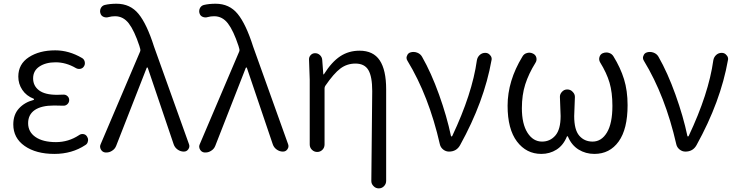

<svg xmlns="http://www.w3.org/2000/svg" viewBox="-20 -829 4030 1050"><path d="M277.3 12.7Q176.8 12.7 114.7 -30.8Q52.7 -74.2 52.7 -148.4Q52.7 -202.1 83.5 -235.8Q114.3 -269.5 163.1 -282.2Q166 -283.2 166 -285.6Q166 -288.1 164.1 -289.1Q124 -304.7 102.1 -337.4Q80.1 -370.1 80.1 -410.2Q80.1 -478.5 137.7 -516.1Q195.3 -553.7 282.2 -553.7Q357.4 -553.7 428.7 -511.7Q440.4 -504.9 443.4 -491.2Q446.3 -477.5 439.5 -466.8Q432.6 -455.1 419.4 -452.6Q406.2 -450.2 394.5 -457Q340.8 -488.3 284.2 -488.3Q230.5 -488.3 195.8 -465.3Q161.1 -442.4 161.1 -400.4Q161.1 -359.4 193.4 -335Q225.6 -310.5 292 -310.5Q307.6 -310.5 325.2 -311.5Q338.9 -312.5 348.6 -303.7Q358.4 -294.9 358.4 -281.7Q358.4 -268.6 348.6 -259.3Q338.9 -250 325.2 -251Q298.8 -252 275.4 -252Q206.1 -252 169.9 -227.1Q133.8 -202.1 133.8 -155.3Q133.8 -107.4 174.3 -79.6Q214.8 -51.8 286.1 -51.8Q354.5 -51.8 412.1 -89.8Q422.9 -97.7 436 -95.7Q449.2 -93.8 456.1 -82Q461.9 -73.2 461.9 -63.5Q461.9 -60.5 460.9 -57.6Q459 -43 447.3 -36.1Q374 12.7 277.3 12.7Z M615.2 -31.2Q608.4 -13.7 591.8 -3.9Q578.1 4.9 562.5 4.9Q559.6 4.9 555.7 4.9Q540 2.9 532.2 -10.7Q527.3 -18.6 527.3 -27.3Q527.3 -33.2 530.3 -40L746.1 -546.9Q749 -553.7 747.1 -560.5L742.2 -578.1Q714.8 -661.1 684.6 -700.7Q654.3 -740.2 609.4 -740.2Q589.8 -740.2 573.2 -735.4Q559.6 -731.4 546.4 -736.8Q533.2 -742.2 529.3 -755.9Q527.3 -761.7 527.3 -767.6Q527.3 -776.4 531.2 -784.2Q538.1 -797.9 552.7 -801.8Q581.1 -808.6 617.2 -808.6Q692.4 -808.6 737.8 -752.9Q783.2 -697.3 822.3 -574.2L1013.7 -40Q1015.6 -34.2 1015.6 -29.3Q1015.6 -20.5 1009.8 -12.7Q1001 0 985.4 0Q966.8 0 951.2 -11.2Q935.5 -22.5 929.7 -40L788.1 -458Q787.1 -460 785.2 -460Q783.2 -460 782.2 -458Z M1157.2 -31.2Q1150.4 -13.7 1133.8 -3.9Q1120.1 4.9 1104.5 4.9Q1101.6 4.9 1097.7 4.9Q1082 2.9 1074.2 -10.7Q1069.3 -18.6 1069.3 -27.3Q1069.3 -33.2 1072.3 -40L1288.1 -546.9Q1291 -553.7 1289.1 -560.5L1284.2 -578.1Q1256.8 -661.1 1226.6 -700.7Q1196.3 -740.2 1151.4 -740.2Q1131.8 -740.2 1115.2 -735.4Q1101.6 -731.4 1088.4 -736.8Q1075.2 -742.2 1071.3 -755.9Q1069.3 -761.7 1069.3 -767.6Q1069.3 -776.4 1073.2 -784.2Q1080.1 -797.9 1094.7 -801.8Q1123 -808.6 1159.2 -808.6Q1234.4 -808.6 1279.8 -752.9Q1325.2 -697.3 1364.3 -574.2L1555.7 -40Q1557.6 -34.2 1557.6 -29.3Q1557.6 -20.5 1551.8 -12.7Q1543 0 1527.3 0Q1508.8 0 1493.2 -11.2Q1477.5 -22.5 1471.7 -40L1330.1 -458Q1329.1 -460 1327.1 -460Q1325.2 -460 1324.2 -458Z M2091.8 160.2Q2091.8 176.8 2080.1 189Q2068.4 201.2 2051.3 201.2Q2034.2 201.2 2022.5 188.5Q2010.7 176.8 2010.7 161.1L2015.6 -331.1Q2015.6 -410.2 1994.6 -445.8Q1973.6 -481.4 1923.8 -481.4Q1877.9 -481.4 1841.8 -454.6Q1805.7 -427.7 1758.8 -359.4Q1754.9 -353.5 1754.9 -345.7V-39.1Q1754.9 -21.5 1743.2 -9.8Q1731.4 2 1714.8 2Q1698.2 2 1686 -9.8Q1673.8 -21.5 1673.8 -39.1V-393.6L1669.9 -504.9Q1669.9 -517.6 1678.7 -527.3Q1688.5 -538.1 1703.1 -538.1Q1718.8 -538.1 1730 -527.3Q1741.2 -516.6 1742.2 -501L1748 -423.8Q1748 -421.9 1749.5 -421.9Q1751 -421.9 1752 -423.8Q1793.9 -490.2 1840.3 -521Q1886.7 -551.8 1946.3 -551.8Q2021.5 -551.8 2056.6 -499Q2091.8 -446.3 2091.8 -340.8Z M2496.1 -35.2Q2476.6 0 2435.5 0Q2418 0 2403.8 -11.2Q2389.6 -22.5 2385.7 -39.1Q2325.2 -304.7 2208 -497.1Q2203.1 -504.9 2203.1 -512.7Q2203.1 -518.6 2206.1 -524.4Q2210.9 -539.1 2226.6 -543Q2233.4 -544.9 2241.2 -544.9Q2252 -544.9 2261.7 -541Q2279.3 -534.2 2288.1 -518.6Q2337.9 -431.6 2380.9 -312Q2423.8 -192.4 2446.3 -85Q2446.3 -83 2449.2 -83Q2452.1 -83 2453.1 -85Q2562.5 -316.4 2587.9 -499Q2590.8 -516.6 2603.5 -528.3Q2616.2 -540 2633.8 -540Q2650.4 -540 2660.2 -527.3Q2668.9 -518.6 2668.9 -505.9Q2668.9 -502.9 2668 -500Q2627.9 -273.4 2496.1 -35.2Z M2940.4 12.7Q2858.4 12.7 2807.1 -55.2Q2755.9 -123 2755.9 -251Q2755.9 -386.7 2836.9 -519.5Q2845.7 -535.2 2862.3 -539.1Q2869.1 -541 2875 -541Q2884.8 -541 2894.5 -536.1Q2909.2 -529.3 2913.1 -514.2Q2917 -499 2908.2 -485.4Q2871.1 -425.8 2852.5 -367.7Q2834 -309.6 2834 -237.3Q2834 -151.4 2864.7 -103Q2895.5 -54.7 2944.3 -54.7Q2988.3 -54.7 3017.1 -87.9Q3045.9 -121.1 3045.9 -194.3L3042 -299.8Q3042 -314.5 3052.7 -326.2Q3064.5 -339.8 3082 -339.8Q3100.6 -339.8 3112.3 -326.2Q3124 -314.5 3124 -298.8L3120.1 -194.3Q3120.1 -119.1 3147.9 -86.9Q3175.8 -54.7 3220.7 -54.7Q3269.5 -54.7 3299.3 -104.5Q3329.1 -154.3 3329.1 -250Q3329.1 -323.2 3313.5 -376.5Q3297.9 -429.7 3261.7 -488.3Q3253.9 -502 3258.3 -517.1Q3262.7 -532.2 3276.4 -538.1Q3286.1 -542 3295.9 -542Q3302.7 -542 3309.6 -540Q3326.2 -535.2 3335 -520.5Q3373 -459 3392.6 -396Q3412.1 -333 3412.1 -253.9Q3412.1 -123 3363.3 -55.2Q3314.5 12.7 3230.5 12.7Q3182.6 12.7 3144 -11.2Q3105.5 -35.2 3085.9 -82Q3085 -84 3083 -84Q3081.1 -84 3080.1 -82Q3060.5 -34.2 3023.4 -10.7Q2986.3 12.7 2940.4 12.7Z M3789.1 -35.2Q3769.5 0 3728.5 0Q3710.9 0 3696.8 -11.2Q3682.6 -22.5 3678.7 -39.1Q3618.2 -304.7 3501 -497.1Q3496.1 -504.9 3496.1 -512.7Q3496.1 -518.6 3499 -524.4Q3503.9 -539.1 3519.5 -543Q3526.4 -544.9 3534.2 -544.9Q3544.9 -544.9 3554.7 -541Q3572.3 -534.2 3581.1 -518.6Q3630.9 -431.6 3673.8 -312Q3716.8 -192.4 3739.3 -85Q3739.3 -83 3742.2 -83Q3745.1 -83 3746.1 -85Q3855.5 -316.4 3880.9 -499Q3883.8 -516.6 3896.5 -528.3Q3909.2 -540 3926.8 -540Q3943.4 -540 3953.1 -527.3Q3961.9 -518.6 3961.9 -505.9Q3961.9 -502.9 3960.9 -500Q3920.9 -273.4 3789.1 -35.2Z"/></svg>

Font: Gen Jyuu Gothic Normal
Style: Regular
Weight: 300
Designer: [Source Han Sans]
Ryoko NISHIZUKA  (kana & ideographs); Paul D. Hunt (Latin, Greek & Cyrillic); Wenlong ZHANG  (bopomofo
Version: Version 1.002.20150607